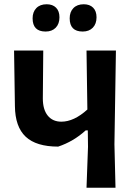

<svg xmlns="http://www.w3.org/2000/svg" viewBox="-20 -881 648 901"><path d="M199 -861Q227 -861 243 -845Q259 -829 259 -800Q259 -769 241.5 -751Q224 -733 194 -733Q133 -733 133 -795Q133 -825 150.5 -843Q168 -861 199 -861ZM373 -861Q401 -861 417 -845Q433 -829 433 -800Q433 -769 415.5 -751Q398 -733 368 -733Q307 -733 307 -795Q307 -825 324.5 -843Q342 -861 373 -861ZM524 -644 517 -204 522 0H386L393 -192L392 -269H382Q325 -217 253 -193Q150 -193 100.5 -239.5Q51 -286 50 -383L46 -644H183L181 -419Q181 -367 204 -338.5Q227 -310 268 -310Q327 -310 390 -367L386 -644Z"/></svg>

Font: Alegreya Sans
Style: Bold
Weight: 700
Designer: Juan Pablo del Peral
Foundry: Huerta Tipografica
Version: Version 2.007